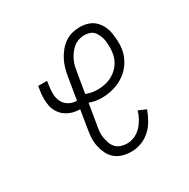

<svg xmlns="http://www.w3.org/2000/svg" viewBox="-128 -644 756 769"><g transform="rotate(-30 250.0 -260.0)"><path d="M268 8Q247 8 228 2.5Q209 -3 194.5 -15Q180 -27 171.5 -44.5Q163 -62 159 -81Q155 -100 156 -120.5Q157 -141 161 -162L174 -242Q156 -242 139 -247Q122 -252 108.5 -261.5Q95 -271 85.5 -285.5Q76 -300 72.5 -316.5Q69 -333 69 -351Q69 -369 72 -387L75 -407H116L113 -387Q110 -368 110.5 -348.5Q111 -329 119.5 -312.5Q128 -296 144.5 -287Q161 -278 180 -278L197 -381Q200 -399 205 -416.5Q210 -434 218.5 -450.5Q227 -467 239 -482Q251 -497 267 -508Q283 -519 300.5 -523.5Q318 -528 336 -528Q356 -528 373.5 -522.5Q391 -517 404 -505Q417 -493 425.5 -476.5Q434 -460 437 -441.5Q440 -423 441 -404Q442 -385 439 -366Q435 -339 419.5 -313.5Q404 -288 380.5 -271Q357 -254 329 -246Q301 -238 274 -238Q259 -238 244 -240.5Q229 -243 216 -248L201 -156Q198 -141 196.5 -126.5Q195 -112 197.5 -98Q200 -84 204.5 -71Q209 -58 218 -48Q227 -38 240.5 -33.5Q254 -29 269 -29Q287 -29 304 -36.5Q321 -44 334 -57.5Q347 -71 356.5 -88Q366 -105 371 -123L406 -108Q398 -86 386 -64.5Q374 -43 355.5 -26Q337 -9 314 -0.5Q291 8 268 8ZM275 -275Q295 -275 316 -280.5Q337 -286 355.5 -299.5Q374 -313 385 -332Q396 -351 399 -372Q401 -385 401 -398.5Q401 -412 399.5 -425Q398 -438 393.5 -450Q389 -462 381.5 -472Q374 -482 361.5 -486.5Q349 -491 336 -491Q323 -491 309.5 -486.5Q296 -482 285 -473Q274 -464 265.5 -452Q257 -440 251 -427.5Q245 -415 242 -401.5Q239 -388 237 -375L222 -285Q234 -280 247.5 -277.5Q261 -275 275 -275Z"/></g></svg>

Font: Iosevka Curly Slab Extralight
Style: Italic
Weight: 200
Italic angle: -9°
Monospace: yes
Designer: Belleve Invis
Foundry: Belleve Invis
Version: Version 22.1.2; ttfautohint (v1.8.4)